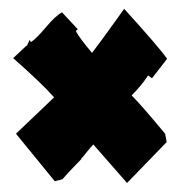

<svg xmlns="http://www.w3.org/2000/svg" viewBox="-20 -592 400 428"><path d="M100.6 -375Q73.2 -406.2 9.3 -462.4L39.6 -490.7V-489.3L46.4 -503.4L48.8 -498Q61.5 -506.3 82.5 -531.5Q103.5 -556.6 118.2 -564.5L153.3 -526.9L148.9 -522.9Q156.7 -507.8 185.1 -474.1Q206.1 -501.5 226.6 -530.3Q247.1 -559.1 256.8 -572.3Q335.4 -485.8 352.5 -460.9L318.8 -417.5L310.1 -423.8Q294.9 -400.4 273.4 -379.4Q295.4 -357.4 348.1 -293.9L351.6 -275.4L263.2 -184.1L188 -270Q182.6 -264.6 173.6 -253.2Q164.6 -241.7 160.6 -237.8H161.6Q127.4 -202.6 119.1 -192.4L102.1 -188L15.6 -293.9Z"/></svg>

Font: Butcherman
Style: Regular
Weight: 400
Version: Version 001.003